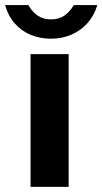

<svg xmlns="http://www.w3.org/2000/svg" viewBox="-54 -728 399 748"><path d="M213.5 0H65V-517H213.5ZM144.9 -577.2Q102.1 -577.2 65.8 -592.2Q29.5 -607.1 3.6 -636.6Q-22.4 -666 -34.1 -708.2H56.4Q59.6 -702.5 60.8 -701.4Q74.5 -679 94.9 -665.8Q115.2 -652.5 144.9 -652.5Q176.1 -652.5 197.3 -667.5Q218.5 -682.5 233.4 -708.2H325.1Q313.2 -667.8 287 -638.2Q260.8 -608.8 224.2 -593Q187.8 -577.2 144.9 -577.2Z"/></svg>

Font: Public Sans VF
Style: Regular
Weight: 400
Designer: Pablo Impallari, Rodrigo Fuenzalida (Modified by Dan O. Williams and USWDS)
Version: Version 1.003